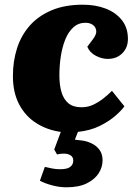

<svg xmlns="http://www.w3.org/2000/svg" viewBox="-20 -550 594 818"><path d="M263 248Q233 248 201.5 239.5Q170 231 150 220L171 161Q188 165 203.5 168Q219 171 237 171Q252 171 264 168Q276 165 284 156.5Q292 148 292 134Q292 119 281 112Q270 105 254.5 104.5Q239 104 223 108L211 87L239 12Q181 4 134.5 -25.5Q88 -55 61.5 -105.5Q35 -156 35 -226Q35 -289 52.5 -344Q70 -399 106.5 -440.5Q143 -482 199.5 -506Q256 -530 333 -530Q387 -530 430 -513.5Q473 -497 499 -464.5Q525 -432 525 -384Q525 -347 501 -323Q477 -299 439 -299Q414 -299 388 -312.5Q362 -326 352 -351L376 -383Q392 -404 390 -419.5Q388 -435 375.5 -444Q363 -453 344 -453Q314 -453 292.5 -433.5Q271 -414 258 -381.5Q245 -349 239 -309.5Q233 -270 233 -229Q233 -188 242 -157.5Q251 -127 271.5 -110Q292 -93 327 -93Q354 -93 376.5 -103.5Q399 -114 419 -129.5Q439 -145 457 -163L510 -97Q499 -81 472.5 -57.5Q446 -34 406 -14Q366 6 312 12L299 45Q312 46 332 49Q352 52 371.5 61.5Q391 71 404 88.5Q417 106 417 133Q417 162 400.5 188Q384 214 350 231Q316 248 263 248Z"/></svg>

Font: Literata 18pt ExtraBold
Style: Italic
Weight: 800
Italic angle: -2°
Designer: Latin by Veronika Burian and Jose Scaglione. Greek by Irene Vlachou. Cyrillic by Vera Evstafieva
Foundry: TypeTogether
Version: Version 3.103;gftools[0.9.29]